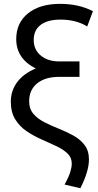

<svg xmlns="http://www.w3.org/2000/svg" viewBox="-20 -755 506 994"><path d="M396 219.5 314.5 200.5Q335.5 162 343.5 136.5Q351.5 111 351.5 92Q351.5 60 328.8 38.8Q306 17.5 270 0.8Q234 -16 193.8 -33.8Q153.5 -51.5 117.5 -76Q81.5 -100.5 58.8 -137.2Q36 -174 36 -229Q36 -285.5 69 -329.8Q102 -374 165 -400.5Q64 -451.5 64 -552.5Q64 -636.5 125 -685.8Q186 -735 291 -735Q388.5 -735 461 -697L431.5 -618Q374 -653.5 293.5 -653.5Q226.5 -653.5 190.5 -626.2Q154.5 -599 154.5 -548Q154.5 -498 191 -467.5Q227.5 -437 287.5 -437H391.5V-357H285.5Q213.5 -357 172.2 -323.2Q131 -289.5 131 -231Q131 -191 153.2 -165.2Q175.5 -139.5 210.8 -121.8Q246 -104 285.5 -88.2Q325 -72.5 360.2 -53Q395.5 -33.5 418 -4Q440.5 25.5 440.5 71Q440.5 131.5 396 219.5Z"/></svg>

Font: Geologica Light
Style: Regular
Weight: 300
Designer: Sindre Bremnes, Frode Helland
Foundry: Monokrom Skriftforlag AS
Version: Version 1.010; ttfautohint (v1.8.4.7-5d5b);gftools[0.9.28]